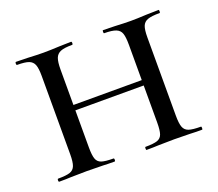

<svg xmlns="http://www.w3.org/2000/svg" viewBox="-87 -586 799 705"><g transform="rotate(-20 312.5 -234.0)"><path d="M592 0Q562 0 545 -1L483 -2L420 -1Q404 0 375 0Q373 0 373 -6Q373 -12 375 -12Q407 -12 421.5 -17Q436 -22 441 -36.5Q446 -51 446 -81V-226H179V-81Q179 -51 184 -36.5Q189 -22 203.5 -17Q218 -12 250 -12Q253 -12 253 -6Q253 0 250 0Q221 0 205 -1L142 -2L79 -1Q63 0 34 0Q31 0 31 -6Q31 -12 34 -12Q66 -12 80.5 -17Q95 -22 100.5 -36.5Q106 -51 106 -81V-387Q106 -417 100.5 -431Q95 -445 80.5 -450.5Q66 -456 35 -456Q32 -456 32 -462Q32 -468 35 -468L80 -467Q118 -465 142 -465Q167 -465 207 -467L250 -468Q253 -468 253 -462Q253 -456 250 -456Q219 -456 204.5 -450Q190 -444 184.5 -429.5Q179 -415 179 -385V-247H446V-385Q446 -415 441 -429.5Q436 -444 421 -450Q406 -456 375 -456Q373 -456 373 -462Q373 -468 375 -468L420 -467Q458 -465 483 -465Q507 -465 545 -467L592 -468Q594 -468 594 -462Q594 -456 592 -456Q560 -456 545 -450.5Q530 -445 524.5 -431Q519 -417 519 -387V-81Q519 -51 524.5 -36.5Q530 -22 545 -17Q560 -12 592 -12Q594 -12 594 -6Q594 0 592 0Z"/></g></svg>

Font: Cormorant SC Medium
Style: Regular
Weight: 500
Designer: Christian Thalmann (Catharsis Fonts)
Version: Version 3.000